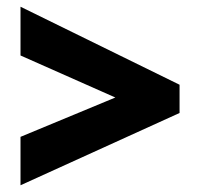

<svg xmlns="http://www.w3.org/2000/svg" viewBox="-20 -647 594 571"><path d="M41 -240V-96L514 -311V-395L41 -627V-482L323 -357Z"/></svg>

Font: Noto Sans Gujarati UI SemiCondensed Black
Style: Regular
Weight: 900
Width: 4
Designer: Jelle Bosma - Monotype Design Team, Universal Thirst
Foundry: Monotype Imaging Inc.
Version: Version 2.106